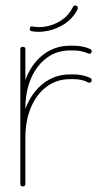

<svg xmlns="http://www.w3.org/2000/svg" viewBox="-20 -669 375 689"><path d="M71 -9Q71 0 62 0Q53 0 53 -9V-493Q53 -501 62 -501Q71 -501 71 -493V-382Q92 -439 134 -472Q176 -505 232 -505H243Q260 -505 275.5 -502Q291 -499 304 -493Q309 -490 309 -485Q309 -479 305 -477Q301 -475 297 -477Q286 -482 272.5 -485Q259 -488 243 -488H232Q184 -488 148 -461.5Q112 -435 91.5 -388Q71 -341 71 -278Q92 -335 134 -368.5Q176 -402 232 -402H243Q278 -402 304 -389Q309 -387 309 -381Q309 -376 305 -373.5Q301 -371 297 -373Q286 -379 272.5 -382Q259 -385 243 -385H232Q184 -385 148 -358.5Q112 -332 91.5 -284.5Q71 -237 71 -174ZM242 -644Q245 -651 252 -649Q261 -647 259 -638V-637Q242 -603 212 -583.5Q182 -564 150 -558Q118 -552 94 -557Q85 -559 87 -567Q89 -576 97 -574Q119 -569 147.5 -574.5Q176 -580 201.5 -597Q227 -614 242 -644Z"/></svg>

Font: Libertine Sup Thin
Style: Regular
Weight: 100
Designer: Bastien Sozeau
Foundry: NBR — Bastien Sozeau
Version: Version 2.003; ttfautohint (v1.8.4.7-5d5b);gftools[0.9.33]